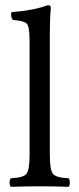

<svg xmlns="http://www.w3.org/2000/svg" viewBox="-20 -718 306 740"><path d="M94 -122V-559Q94 -614 84 -626Q74 -638 30 -641Q23 -647 23 -663Q23 -669 24 -671Q111 -678 164 -698Q176 -698 176 -688Q172 -648 172 -583V-122Q172 -62 184.5 -47.5Q197 -33 244 -31Q249 -27 249 -14Q249 -2 244 2Q180 0 134 0Q90 0 22 2Q17 -2 17 -14Q17 -27 22 -31Q69 -33 81.5 -47.5Q94 -62 94 -122Z"/></svg>

Font: Ponomar Unicode TT
Style: Regular
Weight: 400
Designer: Vladislav V. Dorosh, Yuri A.W. Shardt, Nikita Simmons, Aleksandr Andreev
Foundry: Ponomar Project
Version: 1.1